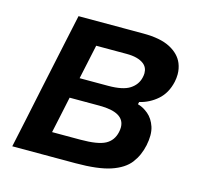

<svg xmlns="http://www.w3.org/2000/svg" viewBox="-80 -582 695 668"><g transform="rotate(15 268.0 -248.5)"><path d="M18.5 0Q30 -55 41 -105.5Q51.5 -156 64.5 -217.5L75 -267Q90 -336.5 101 -389.5Q112 -442 124 -497H357.5Q419 -497 454.2 -478.5Q489.5 -460 502 -429.5Q509.5 -411 509.5 -390.5Q509.5 -377 506.5 -363Q497 -320.5 469 -296Q441 -271.5 405 -263L403 -254.5Q422.5 -249.5 441 -234Q459.5 -218.5 468.5 -191.5Q473 -177.5 473 -160.5Q473 -144 469 -124.5Q461 -86.5 439.5 -58.5Q418 -30.5 372.5 -15.2Q327 0 246 0ZM210 -413.5Q203.5 -383.5 197.5 -355Q191.5 -326.5 183.5 -289.5H286Q339.5 -289.5 364.2 -305.8Q389 -322 395 -349Q397 -357.5 397 -364.5Q397 -385.5 381.5 -397.5Q360.5 -413.5 320 -413.5ZM139.5 -83.5H241.5Q304 -83.5 330.8 -97.8Q357.5 -112 364.5 -144Q366.5 -153 366.5 -161Q366.5 -215 275 -215H167.5Q159 -174.5 152.5 -144Q146 -113.5 139.5 -83.5Z"/></g></svg>

Font: Heraclito Medium
Style: Italic
Weight: 500
Italic angle: -12°
Designer: Kostas Bartsokas (font) & Cristiano Sobral (main changes)
Foundry: Kostas Bartsokas (font) & Cristiano Sobral (main changes)
Version: Version 1.00;July 8, 2020;FontCreator 13.0.0.2655 64-bit